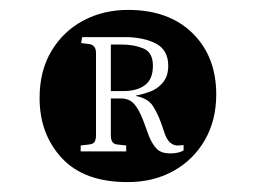

<svg xmlns="http://www.w3.org/2000/svg" viewBox="-20 -777 517 388"><path d="M238 -409Q150 -409 105 -457.5Q60 -506 60 -579Q60 -634 84 -674Q108 -714 148.5 -735.5Q189 -757 239 -757Q321 -757 369 -710Q417 -663 417 -586Q417 -534 394 -494Q371 -454 330.5 -431.5Q290 -409 238 -409ZM324 -467Q341 -467 351 -473V-484Q345 -483 338 -483Q332 -483 325.5 -487.5Q319 -492 314 -504L305 -530Q298 -549 288.5 -563.5Q279 -578 255 -583V-584Q267 -586 282.5 -591.5Q298 -597 309 -610Q320 -623 320 -644Q320 -676 295 -689Q270 -702 232 -702H146L144 -690L160 -688Q174 -686 174 -670V-503Q174 -496 171.5 -491Q169 -486 160 -485L143 -483V-471H235V-483L217 -485Q204 -486 204 -503V-578H225Q241 -578 251 -567Q261 -556 270 -532L281 -502Q288 -485 297 -476Q306 -467 324 -467ZM204 -593V-687H226Q251 -687 270 -679Q289 -671 289 -644Q289 -617 273 -605Q257 -593 230 -593Z"/></svg>

Font: Literata 36pt Light
Style: Regular
Weight: 300
Designer: Latin by Veronika Burian and Jose Scaglione. Greek by Irene Vlachou. Cyrillic by Vera Evstafieva.
Foundry: TypeTogether
Version: Version 3.002